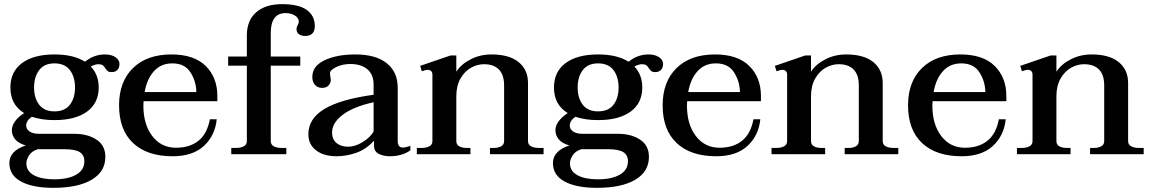

<svg xmlns="http://www.w3.org/2000/svg" viewBox="-20 -742 5544 924"><path d="M555 -434Q555 -416 545 -405.5Q535 -395 517 -395Q505 -395 499 -399.5Q493 -404 487 -413Q481 -423 474.5 -428Q468 -433 453 -433Q439 -433 417 -422Q455 -382 455 -321Q455 -246 399 -205Q343 -164 242 -164Q181 -164 133 -180Q106 -161 106 -138Q106 -120 122.5 -109Q139 -98 168 -98H338Q402 -98 444.5 -70Q487 -42 487 13Q487 84 421 123Q355 162 237 162Q137 162 81 131.5Q25 101 25 43Q25 -16 104 -42Q69 -52 53 -71.5Q37 -91 37 -115Q37 -158 96 -198Q30 -238 30 -321Q30 -397 86 -438.5Q142 -480 242 -480Q334 -480 389 -445Q432 -480 485 -480Q516 -480 535.5 -467Q555 -454 555 -434ZM341 -321Q341 -372 316.5 -404.5Q292 -437 242 -437Q193 -437 168.5 -404.5Q144 -372 144 -321Q144 -270 168.5 -238Q193 -206 242 -206Q292 -206 316.5 -238Q341 -270 341 -321ZM107 44Q107 82 143.5 101.5Q180 121 241 121Q308 121 347 98.5Q386 76 386 34Q386 4 363.5 -10Q341 -24 289 -24H162Q133 -15 120 5.5Q107 26 107 44Z M671 -255Q670 -248 670 -234Q670 -143 713 -87Q756 -31 827 -31Q893 -31 935 -64.5Q977 -98 990 -168H1023Q1015 -89 961 -39.5Q907 10 811 10Q688 10 620.5 -53.5Q553 -117 553 -235Q553 -349 620 -414.5Q687 -480 805 -480Q914 -480 970 -424.5Q1026 -369 1026 -280V-255ZM676 -299H925Q924 -351 896.5 -394Q869 -437 809 -437Q755 -437 721 -399.5Q687 -362 676 -299Z M1495 -617Q1495 -569 1449 -569Q1430 -569 1418.5 -577.5Q1407 -586 1407 -603Q1407 -611 1412.5 -621Q1418 -631 1418 -637Q1418 -656 1399 -667.5Q1380 -679 1355 -679Q1283 -679 1283 -583V-470H1425V-426H1283V-63Q1283 -46 1297.5 -38Q1312 -30 1336 -30H1358V0H1093V-30H1114Q1139 -30 1153.5 -38Q1168 -46 1168 -63V-426H1078V-470H1168V-571Q1168 -644 1213 -683Q1258 -722 1337 -722Q1418 -722 1456.5 -694Q1495 -666 1495 -617Z M1464 -96Q1464 -171 1541 -217.5Q1618 -264 1778 -286V-334Q1778 -384 1747.5 -409Q1717 -434 1666 -434Q1629 -434 1598.5 -419.5Q1568 -405 1568 -389Q1568 -382 1570 -372.5Q1572 -363 1572 -358Q1572 -343 1561.5 -331Q1551 -319 1529 -319Q1510 -319 1496.5 -333Q1483 -347 1483 -372Q1483 -424 1542 -452Q1601 -480 1690 -480Q1789 -480 1841.5 -437.5Q1894 -395 1894 -321V-64Q1894 -32 1918 -32Q1933 -32 1955 -40V-19Q1937 -5 1911 2.5Q1885 10 1857 10Q1826 10 1803 -1.5Q1780 -13 1780 -41V-65Q1742 -23 1694 -6.5Q1646 10 1600 10Q1538 10 1501 -18.5Q1464 -47 1464 -96ZM1778 -109V-250Q1679 -228 1628.5 -189Q1578 -150 1578 -105Q1578 -72 1599 -54Q1620 -36 1656 -36Q1689 -36 1725 -58Q1761 -80 1778 -109Z M2596 -30V0H2338V-30H2355Q2378 -30 2392 -38Q2406 -46 2406 -63V-331Q2406 -382 2381 -407.5Q2356 -433 2309 -433Q2277 -433 2246.5 -416Q2216 -399 2196 -364Q2176 -329 2176 -279V-63Q2176 -46 2190 -38Q2204 -30 2227 -30H2244V0H1986V-30H2007Q2032 -30 2046.5 -38Q2061 -46 2061 -63V-382Q2061 -406 2037 -406Q2029 -406 2010 -399L2002 -425L2148 -475H2176V-397Q2199 -433 2245 -456.5Q2291 -480 2345 -480Q2431 -480 2476 -443Q2521 -406 2521 -343V-63Q2521 -46 2535.5 -38Q2550 -30 2575 -30Z M3171 -434Q3171 -416 3161 -405.5Q3151 -395 3133 -395Q3121 -395 3115 -399.5Q3109 -404 3103 -413Q3097 -423 3090.5 -428Q3084 -433 3069 -433Q3055 -433 3033 -422Q3071 -382 3071 -321Q3071 -246 3015 -205Q2959 -164 2858 -164Q2797 -164 2749 -180Q2722 -161 2722 -138Q2722 -120 2738.5 -109Q2755 -98 2784 -98H2954Q3018 -98 3060.5 -70Q3103 -42 3103 13Q3103 84 3037 123Q2971 162 2853 162Q2753 162 2697 131.5Q2641 101 2641 43Q2641 -16 2720 -42Q2685 -52 2669 -71.5Q2653 -91 2653 -115Q2653 -158 2712 -198Q2646 -238 2646 -321Q2646 -397 2702 -438.5Q2758 -480 2858 -480Q2950 -480 3005 -445Q3048 -480 3101 -480Q3132 -480 3151.5 -467Q3171 -454 3171 -434ZM2957 -321Q2957 -372 2932.5 -404.5Q2908 -437 2858 -437Q2809 -437 2784.5 -404.5Q2760 -372 2760 -321Q2760 -270 2784.5 -238Q2809 -206 2858 -206Q2908 -206 2932.5 -238Q2957 -270 2957 -321ZM2723 44Q2723 82 2759.5 101.5Q2796 121 2857 121Q2924 121 2963 98.5Q3002 76 3002 34Q3002 4 2979.5 -10Q2957 -24 2905 -24H2778Q2749 -15 2736 5.5Q2723 26 2723 44Z M3287 -255Q3286 -248 3286 -234Q3286 -143 3329 -87Q3372 -31 3443 -31Q3509 -31 3551 -64.5Q3593 -98 3606 -168H3639Q3631 -89 3577 -39.5Q3523 10 3427 10Q3304 10 3236.5 -53.5Q3169 -117 3169 -235Q3169 -349 3236 -414.5Q3303 -480 3421 -480Q3530 -480 3586 -424.5Q3642 -369 3642 -280V-255ZM3292 -299H3541Q3540 -351 3512.5 -394Q3485 -437 3425 -437Q3371 -437 3337 -399.5Q3303 -362 3292 -299Z M4303 -30V0H4045V-30H4062Q4085 -30 4099 -38Q4113 -46 4113 -63V-331Q4113 -382 4088 -407.5Q4063 -433 4016 -433Q3984 -433 3953.5 -416Q3923 -399 3903 -364Q3883 -329 3883 -279V-63Q3883 -46 3897 -38Q3911 -30 3934 -30H3951V0H3693V-30H3714Q3739 -30 3753.5 -38Q3768 -46 3768 -63V-382Q3768 -406 3744 -406Q3736 -406 3717 -399L3709 -425L3855 -475H3883V-397Q3906 -433 3952 -456.5Q3998 -480 4052 -480Q4138 -480 4183 -443Q4228 -406 4228 -343V-63Q4228 -46 4242.5 -38Q4257 -30 4282 -30Z M4468 -255Q4467 -248 4467 -234Q4467 -143 4510 -87Q4553 -31 4624 -31Q4690 -31 4732 -64.5Q4774 -98 4787 -168H4820Q4812 -89 4758 -39.5Q4704 10 4608 10Q4485 10 4417.5 -53.5Q4350 -117 4350 -235Q4350 -349 4417 -414.5Q4484 -480 4602 -480Q4711 -480 4767 -424.5Q4823 -369 4823 -280V-255ZM4473 -299H4722Q4721 -351 4693.5 -394Q4666 -437 4606 -437Q4552 -437 4518 -399.5Q4484 -362 4473 -299Z M5484 -30V0H5226V-30H5243Q5266 -30 5280 -38Q5294 -46 5294 -63V-331Q5294 -382 5269 -407.5Q5244 -433 5197 -433Q5165 -433 5134.5 -416Q5104 -399 5084 -364Q5064 -329 5064 -279V-63Q5064 -46 5078 -38Q5092 -30 5115 -30H5132V0H4874V-30H4895Q4920 -30 4934.5 -38Q4949 -46 4949 -63V-382Q4949 -406 4925 -406Q4917 -406 4898 -399L4890 -425L5036 -475H5064V-397Q5087 -433 5133 -456.5Q5179 -480 5233 -480Q5319 -480 5364 -443Q5409 -406 5409 -343V-63Q5409 -46 5423.5 -38Q5438 -30 5463 -30Z"/></svg>

Font: Taviraj Medium
Style: Regular
Weight: 500
Designer: Katatrad Team
Foundry: CadsonDemak
Version: Version 1.001